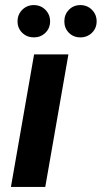

<svg xmlns="http://www.w3.org/2000/svg" viewBox="-20 -735 400 755"><path d="M23 0 114 -521H249L158 0ZM113 -588Q86 -588 67.5 -606Q49 -624 49 -651Q49 -678 67.5 -696.5Q86 -715 113 -715Q140 -715 158.5 -696.5Q177 -678 177 -651Q177 -624 158.5 -606Q140 -588 113 -588ZM296 -588Q269 -588 251 -606Q233 -624 233 -651Q233 -678 251 -696.5Q269 -715 296 -715Q323 -715 341.5 -696.5Q360 -678 360 -651Q360 -624 341.5 -606Q323 -588 296 -588Z"/></svg>

Font: DM Sans 10pt
Style: Bold Italic
Weight: 700
Italic angle: -10°
Version: Version 4.004;gftools[0.9.30]